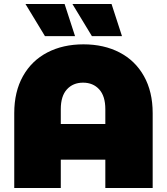

<svg xmlns="http://www.w3.org/2000/svg" viewBox="-20 -937 832 957"><path d="M741 -373V0H505V-141H283V0H51V-373Q51 -480 94.5 -557.5Q138 -635 216 -675.5Q294 -716 396 -716Q498 -716 576 -675.5Q654 -635 697.5 -557.5Q741 -480 741 -373ZM505 -319V-393Q505 -458 474.5 -491.5Q444 -525 394 -525Q344 -525 313.5 -491.5Q283 -458 283 -393V-319ZM107 -917H302L354 -757H204ZM341 -917H536L588 -757H438Z"/></svg>

Font: Montserrat Alternates Black
Style: Regular
Weight: 900
Designer: Julieta Ulanovsky
Foundry: Julieta Ulanovsky
Version: Version 7.200